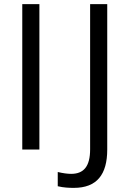

<svg xmlns="http://www.w3.org/2000/svg" viewBox="-20 -725 627 931"><path d="M88 0H171V-705H88ZM338 186C450 186 500 121 500 0V-705H417V-1C417 82 386 118 325 118C307 118 285 115 260 109V178C288 185 316 186 338 186Z"/></svg>

Font: Poppy and Pepper
Style: Regular
Weight: 400
Designer: Thy Ha
Foundry: Thy Ha
Version: Version 0.001;Glyphs 3.2 (3227)